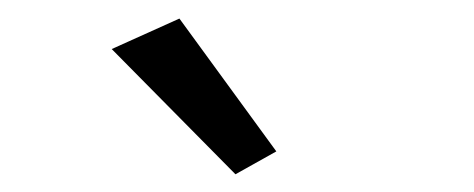

<svg xmlns="http://www.w3.org/2000/svg" viewBox="-20 -676 516 209"><path d="M175.3 -655.8 280.8 -511.2 236.3 -486.3 101.6 -622.6Z"/></svg>

Font: NMS Futura Pro Book
Style: Regular
Weight: 400
Designer: Blend3rman
Version: Version 0.1